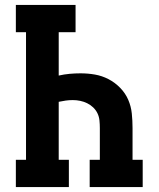

<svg xmlns="http://www.w3.org/2000/svg" viewBox="-20 -755 640 775"><path d="M44 0V-110H85V-625H44V-735H285V-625H217V-450Q239 -455 261 -457Q283 -459 305 -459Q335 -459 363.5 -454Q392 -449 418 -435.5Q444 -422 465 -400.5Q486 -379 497.5 -352.5Q509 -326 512 -297Q515 -268 515 -238V-110H556V0H342V-110H383V-238Q383 -253 381.5 -268.5Q380 -284 373.5 -297.5Q367 -311 356 -321.5Q345 -332 331.5 -338.5Q318 -345 303.5 -348Q289 -351 274 -351Q259 -351 245 -349Q231 -347 217 -344V-110H258V0Z"/></svg>

Font: Iosevka Etoile Extrabold
Style: Regular
Weight: 800
Designer: Belleve Invis
Foundry: Belleve Invis
Version: Version 22.1.2; ttfautohint (v1.8.4)